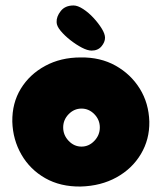

<svg xmlns="http://www.w3.org/2000/svg" viewBox="-20 -681 591 702"><path d="M275 1Q201 2 145.5 -29.5Q90 -61 58.5 -115.5Q27 -170 25 -236Q24 -304 56 -356.5Q88 -409 145 -440Q202 -471 275 -471Q347 -472 402.5 -441Q458 -410 491 -357Q524 -304 526 -236Q527 -171 495 -117.5Q463 -64 406 -32.5Q349 -1 275 1ZM278 -145Q305 -145 325 -166Q345 -187 345 -215Q345 -243 325 -263.5Q305 -284 278 -284Q251 -284 231 -263.5Q211 -243 211 -215Q211 -187 231 -166Q251 -145 278 -145ZM315 -496Q300 -496 279 -507Q258 -518 237 -534.5Q216 -551 201.5 -568.5Q187 -586 187 -600Q186 -620 202 -640.5Q218 -661 249 -661Q264 -661 284 -648Q304 -635 322 -615.5Q340 -596 352 -576.5Q364 -557 364 -543Q364 -527 351 -511.5Q338 -496 315 -496Z"/></svg>

Font: Cherry Bomb One
Style: Regular
Weight: 400
Designer: satsuyako
Foundry: satsuyako
Version: Version 4.100; ttfautohint (v1.8.3)